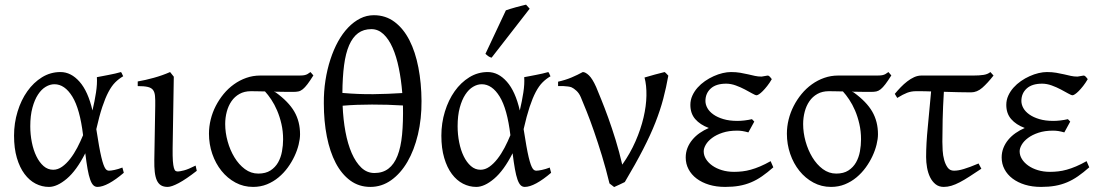

<svg xmlns="http://www.w3.org/2000/svg" viewBox="-20 -772 4622 808"><path d="M204.1 -57.6Q223.1 -57.6 241.2 -70.3Q259.3 -83 275.4 -103.8Q291.5 -124.5 305.2 -150.6Q318.8 -176.8 329.6 -203.1Q316.4 -313.5 284.4 -365.5Q252.4 -417.5 209 -417.5Q190.4 -417.5 172.4 -406.7Q154.3 -396 139.9 -374Q125.5 -352.1 116.5 -318.8Q107.4 -285.6 107.4 -240.7Q107.4 -206.1 114 -173.1Q120.6 -140.1 133.1 -114.5Q145.5 -88.9 163.3 -73.2Q181.2 -57.6 204.1 -57.6ZM498.5 -451.2Q480 -440.4 464.8 -425.3Q449.7 -410.2 436.3 -384.8Q422.9 -359.4 410.4 -321.8Q397.9 -284.2 385.3 -228.5Q391.6 -187.5 396.7 -158.7Q401.9 -129.9 406.5 -110.6Q411.1 -91.3 415.3 -79.8Q419.4 -68.4 423.3 -62.7Q427.2 -57.1 431.2 -55.4Q435.1 -53.7 439 -53.7Q446.8 -53.7 462.2 -56.9Q477.5 -60.1 495.1 -66.9Q496.1 -62.5 497.6 -57.6Q499 -52.7 501 -44.9Q467.3 -16.1 439 -0.7Q410.6 14.6 390.1 14.6Q379.9 14.6 372.6 7.3Q365.2 0 359.4 -16.6Q353.5 -33.2 348.6 -60.3Q343.8 -87.4 338.9 -127Q301.8 -54.2 261 -19.8Q220.2 14.6 186 14.6Q156.7 14.6 130.1 1Q103.5 -12.7 83.3 -39.8Q63 -66.9 51 -107.4Q39.1 -147.9 39.1 -201.2Q39.1 -253.9 54 -302.5Q68.8 -351.1 95 -387.9Q121.1 -424.8 156.7 -446.8Q192.4 -468.8 234.4 -468.8Q278.8 -468.8 314.7 -428.2Q350.6 -387.7 369.1 -307.1Q378.4 -346.2 384 -382.6Q389.6 -418.9 387.7 -447.3Q398.4 -449.2 411.1 -451.7Q423.8 -454.1 437.5 -456.8Q451.2 -459.5 464.4 -462.4Q477.5 -465.3 489.3 -468.8Q493.2 -463.4 494.6 -459Q496.1 -454.6 498.5 -451.2Z M808.1 -53.2Q763.2 -18.1 732.4 -1.7Q701.7 14.6 685.5 14.6Q668.5 14.6 657.5 7.8Q646.5 1 640.1 -12.9Q633.8 -26.9 631.3 -48.3Q628.9 -69.8 629.4 -99.1L633.3 -326.7Q633.8 -352.1 632.3 -368.2Q630.9 -384.3 623.8 -393.6Q616.7 -402.8 601.6 -406.2Q586.4 -409.7 559.6 -409.7V-429.2Q591.3 -434.6 627.4 -444.6Q663.6 -454.6 695.8 -468.8L711.4 -449.2L706.5 -147.9Q706.1 -114.3 707.5 -94.7Q709 -75.2 711.9 -65.2Q714.8 -55.2 719 -52.7Q723.1 -50.3 728.5 -50.3Q735.8 -50.3 754.2 -54.9Q772.5 -59.6 803.2 -75.2Z M1171.4 -185.5Q1171.4 -219.7 1164.3 -250.5Q1157.2 -281.2 1146.2 -306.9Q1135.3 -332.5 1121.6 -353Q1107.9 -373.5 1095.2 -387.2Q1075.7 -387.7 1060.1 -387.9Q1044.4 -388.2 1036.1 -388.2Q1008.3 -388.2 987.8 -376.7Q967.3 -365.2 954.1 -345.9Q940.9 -326.7 934.3 -301.8Q927.7 -276.9 927.7 -250Q927.7 -213.9 938 -177Q948.2 -140.1 966.6 -109.9Q984.9 -79.6 1010.5 -60.5Q1036.1 -41.5 1066.9 -41.5Q1098.1 -41.5 1118.4 -54.7Q1138.7 -67.9 1150.4 -88.6Q1162.1 -109.4 1166.7 -135Q1171.4 -160.6 1171.4 -185.5ZM1298.8 -454.6Q1284.2 -431.2 1273.7 -417.5Q1263.2 -403.8 1254.2 -396.5Q1245.1 -389.2 1235.8 -387.2Q1226.6 -385.3 1213.9 -385.3Q1198.2 -385.3 1177 -385.5Q1155.8 -385.7 1132.8 -386.2L1140.1 -383.3Q1194.3 -344.2 1218.5 -302.5Q1242.7 -260.7 1242.7 -207Q1242.7 -187.5 1236.8 -163.6Q1231 -139.6 1219.5 -115Q1208 -90.3 1191.2 -67.1Q1174.3 -43.9 1152.3 -25.6Q1130.4 -7.3 1103.5 3.7Q1076.7 14.6 1044.9 14.6Q1004.9 14.6 970.9 -3.7Q937 -22 912.1 -53Q887.2 -84 873.3 -124.5Q859.4 -165 859.4 -209.5Q859.4 -239.3 866.7 -269Q874 -298.8 887.9 -325.9Q901.9 -353 921.1 -376.5Q940.4 -399.9 964.6 -417.2Q988.8 -434.6 1016.6 -444.3Q1044.4 -454.1 1075.2 -454.1H1224.6Q1239.3 -454.1 1248 -454.3Q1256.8 -454.6 1262.9 -456.1Q1269 -457.5 1274.2 -460.4Q1279.3 -463.4 1286.6 -468.8Z M1543 -649.4Q1509.8 -649.4 1486.8 -632.3Q1463.9 -615.2 1449.2 -581.5Q1434.6 -547.9 1428 -497.6Q1421.4 -447.3 1420.9 -380.9Q1489.3 -375 1551.5 -375.7Q1613.8 -376.5 1672.9 -380.4Q1668.5 -436 1658.4 -485.1Q1648.4 -534.2 1632.3 -570.8Q1616.2 -607.4 1593.8 -628.4Q1571.3 -649.4 1543 -649.4ZM1555.7 -43.9Q1590.8 -43.9 1614.7 -62.3Q1638.7 -80.6 1652.8 -116.5Q1667 -152.3 1672.1 -205.6Q1677.2 -258.8 1675.8 -328.1Q1644 -330.1 1611.1 -331.1Q1578.1 -332 1545.4 -332Q1512.7 -332 1481.4 -330.8Q1450.2 -329.6 1421.9 -327.1Q1424.3 -269 1433.8 -217.5Q1443.4 -166 1460.2 -127.4Q1477.1 -88.9 1500.7 -66.4Q1524.4 -43.9 1555.7 -43.9ZM1753.9 -347.2Q1754.4 -272 1738.8 -206.1Q1723.1 -140.1 1694.6 -91.1Q1666 -42 1626.2 -13.7Q1586.4 14.6 1538.6 14.6Q1490.7 14.6 1454.1 -12.2Q1417.5 -39.1 1392.8 -86.2Q1368.2 -133.3 1355.5 -197.5Q1342.8 -261.7 1342.8 -336.9Q1342.3 -386.7 1349.6 -433.6Q1356.9 -480.5 1370.4 -521.7Q1383.8 -563 1402.6 -597.2Q1421.4 -631.3 1445.1 -656Q1468.8 -680.7 1495.8 -694.3Q1522.9 -708 1553.2 -708Q1603 -708 1640.6 -679.7Q1678.2 -651.4 1703.1 -602.5Q1728 -553.7 1740.7 -488Q1753.4 -422.4 1753.9 -347.2Z M2002.4 -57.6Q2021.5 -57.6 2039.6 -70.3Q2057.6 -83 2073.7 -103.8Q2089.8 -124.5 2103.5 -150.6Q2117.2 -176.8 2127.9 -203.1Q2114.7 -313.5 2082.8 -365.5Q2050.8 -417.5 2007.3 -417.5Q1988.8 -417.5 1970.7 -406.7Q1952.6 -396 1938.2 -374Q1923.8 -352.1 1914.8 -318.8Q1905.8 -285.6 1905.8 -240.7Q1905.8 -206.1 1912.4 -173.1Q1918.9 -140.1 1931.4 -114.5Q1943.8 -88.9 1961.7 -73.2Q1979.5 -57.6 2002.4 -57.6ZM2296.9 -451.2Q2278.3 -440.4 2263.2 -425.3Q2248 -410.2 2234.6 -384.8Q2221.2 -359.4 2208.7 -321.8Q2196.3 -284.2 2183.6 -228.5Q2189.9 -187.5 2195.1 -158.7Q2200.2 -129.9 2204.8 -110.6Q2209.5 -91.3 2213.6 -79.8Q2217.8 -68.4 2221.7 -62.7Q2225.6 -57.1 2229.5 -55.4Q2233.4 -53.7 2237.3 -53.7Q2245.1 -53.7 2260.5 -56.9Q2275.9 -60.1 2293.5 -66.9Q2294.4 -62.5 2295.9 -57.6Q2297.4 -52.7 2299.3 -44.9Q2265.6 -16.1 2237.3 -0.7Q2209 14.6 2188.5 14.6Q2178.2 14.6 2170.9 7.3Q2163.6 0 2157.7 -16.6Q2151.9 -33.2 2147 -60.3Q2142.1 -87.4 2137.2 -127Q2100.1 -54.2 2059.3 -19.8Q2018.6 14.6 1984.4 14.6Q1955.1 14.6 1928.5 1Q1901.9 -12.7 1881.6 -39.8Q1861.3 -66.9 1849.4 -107.4Q1837.4 -147.9 1837.4 -201.2Q1837.4 -253.9 1852.3 -302.5Q1867.2 -351.1 1893.3 -387.9Q1919.4 -424.8 1955.1 -446.8Q1990.7 -468.8 2032.7 -468.8Q2077.1 -468.8 2113 -428.2Q2148.9 -387.7 2167.5 -307.1Q2176.8 -346.2 2182.4 -382.6Q2188 -418.9 2186 -447.3Q2196.8 -449.2 2209.5 -451.7Q2222.2 -454.1 2235.8 -456.8Q2249.5 -459.5 2262.7 -462.4Q2275.9 -465.3 2287.6 -468.8Q2291.5 -463.4 2293 -459Q2294.4 -454.6 2296.9 -451.2ZM2048.8 -529.3Q2044.9 -530.3 2042 -531.5Q2039.1 -532.7 2036.1 -534.7Q2033.2 -536.6 2030.3 -539.1Q2027.3 -541.5 2022.9 -545.4L2108.9 -728.5Q2116.7 -731.4 2127.4 -734.6Q2138.2 -737.8 2149.9 -741.2Q2161.6 -744.6 2173.1 -747.3Q2184.6 -750 2193.8 -752.4L2209 -735.4Z M2792.5 -453.6Q2783.7 -403.8 2771.2 -356.4Q2758.8 -309.1 2738.3 -256.8Q2717.8 -204.6 2686.5 -143.8Q2655.3 -83 2609.4 -5.9Q2601.6 -1.5 2587.6 4.6Q2573.7 10.7 2564.5 15.1L2544.9 0Q2530.3 -60.5 2513.2 -116.5Q2496.1 -172.4 2479.7 -219.5Q2463.4 -266.6 2448.7 -303.2Q2434.1 -339.8 2424.3 -362.8Q2417 -379.9 2405.8 -390.1Q2394.5 -400.4 2385.7 -404.3Q2380.4 -406.7 2370.6 -408Q2360.8 -409.2 2351.6 -409.7Q2340.3 -410.2 2328.6 -409.7V-428.2Q2359.4 -435.1 2385.3 -446Q2411.1 -457 2432.6 -468.8Q2443.8 -468.8 2458.5 -454.8Q2473.1 -440.9 2488.8 -405.8Q2496.6 -386.7 2510.3 -353.3Q2523.9 -319.8 2539.6 -276.6Q2555.2 -233.4 2570.8 -182.9Q2586.4 -132.3 2598.6 -79.1Q2632.3 -126.5 2654.5 -177.5Q2676.8 -228.5 2688.2 -277.3Q2699.7 -326.2 2700.4 -369.6Q2701.2 -413.1 2692.4 -445.8Q2714.8 -452.6 2736.1 -458.3Q2757.3 -463.9 2776.9 -468.8Q2780.8 -466.3 2785.4 -461.2Q2790 -456.1 2792.5 -453.6Z M3228 -439Q3218.8 -422.9 3208.7 -410.2Q3198.7 -397.5 3189.9 -388.7Q3181.2 -379.9 3174.3 -375.5Q3167.5 -371.1 3164.1 -371.1Q3158.7 -371.1 3145.5 -378.7Q3132.3 -386.2 3114.7 -395.5Q3097.2 -404.8 3076.4 -412.4Q3055.7 -419.9 3036.1 -419.9Q2993.2 -419.9 2970.9 -399.4Q2948.7 -378.9 2948.7 -347.2Q2948.7 -332 2957 -317.1Q2965.3 -302.2 2982.2 -290.3Q2999 -278.3 3024.2 -270.8Q3049.3 -263.2 3083.5 -263.2Q3096.7 -263.2 3113.3 -265.1Q3129.9 -267.1 3144.5 -270.5L3154.3 -260.3L3129.4 -214.8Q3115.2 -218.8 3104.5 -220.5Q3093.8 -222.2 3082 -222.2Q3046.9 -222.2 3020.5 -213.4Q2994.1 -204.6 2976.6 -191.4Q2959 -178.2 2950.2 -163.1Q2941.4 -147.9 2941.4 -135.3Q2941.4 -118.2 2950.9 -102.8Q2960.4 -87.4 2977.5 -75.2Q2994.6 -63 3018.1 -55.9Q3041.5 -48.8 3069.3 -48.8Q3086.4 -48.8 3103.8 -50.8Q3121.1 -52.7 3139.6 -57.9Q3158.2 -63 3179 -71.8Q3199.7 -80.6 3223.1 -93.8L3234.4 -67.9Q3209.5 -45.9 3187 -30.3Q3164.6 -14.6 3140.6 -4.6Q3116.7 5.4 3090.3 10Q3064 14.6 3031.7 14.6Q2994.6 14.6 2964.1 5.4Q2933.6 -3.9 2911.6 -20.5Q2889.6 -37.1 2877.7 -59.8Q2865.7 -82.5 2865.7 -109.4Q2865.7 -130.4 2873 -149.2Q2880.4 -168 2893.6 -183.8Q2906.7 -199.7 2924.6 -212.2Q2942.4 -224.6 2962.9 -233.4Q2926.3 -247.1 2905.8 -270.8Q2885.3 -294.4 2885.3 -330.6Q2885.3 -351.1 2893.6 -369.4Q2901.9 -387.7 2915.5 -403.1Q2929.2 -418.5 2946.8 -430.7Q2964.4 -442.9 2983.4 -451.4Q3002.4 -460 3021.2 -464.4Q3040 -468.8 3056.2 -468.8Q3077.6 -468.8 3095.2 -465.8Q3112.8 -462.9 3128.2 -459.2Q3143.6 -455.6 3157 -452.6Q3170.4 -449.7 3184.1 -449.7Q3185.5 -449.7 3189.5 -450.4Q3193.4 -451.2 3198 -451.9Q3202.6 -452.6 3206.8 -453.4Q3210.9 -454.1 3212.4 -454.1Q3217.8 -451.7 3220.9 -447.8Q3224.1 -443.8 3228 -439Z M3603.5 -185.5Q3603.5 -219.7 3596.4 -250.5Q3589.4 -281.2 3578.4 -306.9Q3567.4 -332.5 3553.7 -353Q3540 -373.5 3527.3 -387.2Q3507.8 -387.7 3492.2 -387.9Q3476.6 -388.2 3468.3 -388.2Q3440.4 -388.2 3419.9 -376.7Q3399.4 -365.2 3386.2 -345.9Q3373 -326.7 3366.5 -301.8Q3359.9 -276.9 3359.9 -250Q3359.9 -213.9 3370.1 -177Q3380.4 -140.1 3398.7 -109.9Q3417 -79.6 3442.6 -60.5Q3468.3 -41.5 3499 -41.5Q3530.3 -41.5 3550.5 -54.7Q3570.8 -67.9 3582.5 -88.6Q3594.2 -109.4 3598.9 -135Q3603.5 -160.6 3603.5 -185.5ZM3731 -454.6Q3716.3 -431.2 3705.8 -417.5Q3695.3 -403.8 3686.3 -396.5Q3677.2 -389.2 3668 -387.2Q3658.7 -385.3 3646 -385.3Q3630.4 -385.3 3609.1 -385.5Q3587.9 -385.7 3564.9 -386.2L3572.3 -383.3Q3626.5 -344.2 3650.6 -302.5Q3674.8 -260.7 3674.8 -207Q3674.8 -187.5 3668.9 -163.6Q3663.1 -139.6 3651.6 -115Q3640.1 -90.3 3623.3 -67.1Q3606.4 -43.9 3584.5 -25.6Q3562.5 -7.3 3535.6 3.7Q3508.8 14.6 3477.1 14.6Q3437 14.6 3403.1 -3.7Q3369.1 -22 3344.2 -53Q3319.3 -84 3305.4 -124.5Q3291.5 -165 3291.5 -209.5Q3291.5 -239.3 3298.8 -269Q3306.2 -298.8 3320.1 -325.9Q3334 -353 3353.3 -376.5Q3372.6 -399.9 3396.7 -417.2Q3420.9 -434.6 3448.7 -444.3Q3476.6 -454.1 3507.3 -454.1H3656.7Q3671.4 -454.1 3680.2 -454.3Q3689 -454.6 3695.1 -456.1Q3701.2 -457.5 3706.3 -460.4Q3711.4 -463.4 3718.8 -468.8Z M4109.9 -62Q4082 -43.5 4059.8 -29.1Q4037.6 -14.6 4018.8 -4.9Q4000 4.9 3983.6 9.8Q3967.3 14.6 3951.7 14.6Q3931.2 14.6 3917 3.2Q3902.8 -8.3 3894 -26.4Q3885.3 -44.4 3881.3 -66.9Q3877.4 -89.4 3877.4 -111.3Q3877.4 -168 3884.5 -238Q3891.6 -308.1 3898.4 -387.2Q3885.7 -387.7 3874.8 -387.9Q3863.8 -388.2 3855 -388.2H3835Q3814.9 -388.2 3797.6 -381.6Q3780.3 -375 3755.9 -359.9L3745.6 -377Q3757.3 -391.1 3770.5 -404.8Q3783.7 -418.5 3797.9 -429.4Q3812 -440.4 3827.1 -447.3Q3842.3 -454.1 3857.9 -454.1H4076.7Q4101.1 -454.1 4118.9 -456.8Q4136.7 -459.5 4147.9 -468.8L4161.1 -454.1Q4136.2 -422.4 4114 -402.8Q4091.8 -383.3 4066.4 -383.3Q4045.4 -383.3 4014.9 -384Q3984.4 -384.8 3952.1 -385.7Q3948.2 -321.3 3947 -269Q3945.8 -216.8 3945.8 -175.3Q3945.8 -159.7 3947 -138.7Q3948.2 -117.7 3953.4 -98.9Q3958.5 -80.1 3968 -66.9Q3977.5 -53.7 3994.6 -53.7Q4003.9 -53.7 4013.9 -55.4Q4023.9 -57.1 4036.1 -60.8Q4048.3 -64.5 4063.5 -70.1Q4078.6 -75.7 4098.1 -84Z M4557.6 -439Q4548.3 -422.9 4538.3 -410.2Q4528.3 -397.5 4519.5 -388.7Q4510.7 -379.9 4503.9 -375.5Q4497.1 -371.1 4493.7 -371.1Q4488.3 -371.1 4475.1 -378.7Q4461.9 -386.2 4444.3 -395.5Q4426.8 -404.8 4406 -412.4Q4385.3 -419.9 4365.7 -419.9Q4322.8 -419.9 4300.5 -399.4Q4278.3 -378.9 4278.3 -347.2Q4278.3 -332 4286.6 -317.1Q4294.9 -302.2 4311.8 -290.3Q4328.6 -278.3 4353.8 -270.8Q4378.9 -263.2 4413.1 -263.2Q4426.3 -263.2 4442.9 -265.1Q4459.5 -267.1 4474.1 -270.5L4483.9 -260.3L4459 -214.8Q4444.8 -218.8 4434.1 -220.5Q4423.3 -222.2 4411.6 -222.2Q4376.5 -222.2 4350.1 -213.4Q4323.7 -204.6 4306.2 -191.4Q4288.6 -178.2 4279.8 -163.1Q4271 -147.9 4271 -135.3Q4271 -118.2 4280.5 -102.8Q4290 -87.4 4307.1 -75.2Q4324.2 -63 4347.7 -55.9Q4371.1 -48.8 4398.9 -48.8Q4416 -48.8 4433.3 -50.8Q4450.7 -52.7 4469.2 -57.9Q4487.8 -63 4508.5 -71.8Q4529.3 -80.6 4552.7 -93.8L4564 -67.9Q4539.1 -45.9 4516.6 -30.3Q4494.1 -14.6 4470.2 -4.6Q4446.3 5.4 4419.9 10Q4393.6 14.6 4361.3 14.6Q4324.2 14.6 4293.7 5.4Q4263.2 -3.9 4241.2 -20.5Q4219.2 -37.1 4207.3 -59.8Q4195.3 -82.5 4195.3 -109.4Q4195.3 -130.4 4202.6 -149.2Q4210 -168 4223.1 -183.8Q4236.3 -199.7 4254.2 -212.2Q4272 -224.6 4292.5 -233.4Q4255.9 -247.1 4235.4 -270.8Q4214.8 -294.4 4214.8 -330.6Q4214.8 -351.1 4223.1 -369.4Q4231.4 -387.7 4245.1 -403.1Q4258.8 -418.5 4276.4 -430.7Q4293.9 -442.9 4313 -451.4Q4332 -460 4350.8 -464.4Q4369.6 -468.8 4385.7 -468.8Q4407.2 -468.8 4424.8 -465.8Q4442.4 -462.9 4457.8 -459.2Q4473.1 -455.6 4486.6 -452.6Q4500 -449.7 4513.7 -449.7Q4515.1 -449.7 4519 -450.4Q4522.9 -451.2 4527.6 -451.9Q4532.2 -452.6 4536.4 -453.4Q4540.5 -454.1 4542 -454.1Q4547.4 -451.7 4550.5 -447.8Q4553.7 -443.8 4557.6 -439Z"/></svg>

Font: Gentium Unicode
Style: Regular
Weight: 400
Version: Version 1.009